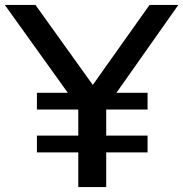

<svg xmlns="http://www.w3.org/2000/svg" viewBox="-28 -760 745 780"><path d="M696.5 -740 445 -383H571.5V-315H403.5V-209H571.5V-141H403.5V0H290V-141H122V-209H290V-315H122V-383H247.5L-8.5 -740H116L349 -415L579.5 -740Z"/></svg>

Font: Encode Sans Expanded Medium
Style: Regular
Weight: 500
Width: 7
Designer: Multiple Designers
Foundry: Impallari Type
Version: Version 2.000